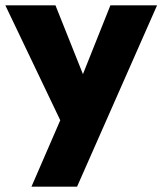

<svg xmlns="http://www.w3.org/2000/svg" viewBox="-32 -480 609 720"><path d="M557 -460 257 220H86L194 -29L-12 -460H176L279 -202L382 -460Z"/></svg>

Font: Jost* Heavy
Style: Regular
Weight: 800
Version: Version 3.7